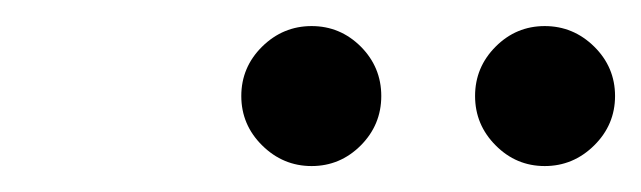

<svg xmlns="http://www.w3.org/2000/svg" viewBox="-20 -648 494 148"><path d="M182.1 -535.9Q166 -551.8 166 -574Q166 -596.2 182.1 -612.1Q198.2 -627.9 220.2 -627.9Q242.2 -627.9 258.1 -612.1Q273.9 -596.2 273.9 -574Q273.9 -551.8 258.1 -535.9Q242.2 -520 220.2 -520Q198.2 -520 182.1 -535.9ZM362.1 -535.9Q346.2 -551.8 346.2 -574Q346.2 -596.2 362.1 -612.1Q377.9 -627.9 399.9 -627.9Q421.9 -627.9 438 -612.1Q454.1 -596.2 454.1 -574Q454.1 -551.8 438 -535.9Q421.9 -520 399.9 -520Q377.9 -520 362.1 -535.9Z"/></svg>

Font: Linux Libertine
Style: Semibold Italic
Weight: 600
Italic angle: -11.5°
Designer: Philipp H. Poll
Foundry: Philipp H. Poll
Version: Version 5.1.2 ; ttfautohint (v0.9)